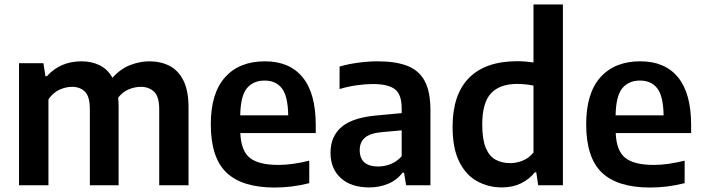

<svg xmlns="http://www.w3.org/2000/svg" viewBox="-20 -828 3141 858"><path d="M65 0V-545.5H174L183 -487.5H189.5Q249.5 -554 344.5 -554Q388.5 -554 424.5 -536.8Q460.5 -519.5 482.5 -480.5Q518.5 -520.5 561.8 -537.2Q605 -554 647.5 -554Q698 -554 737.5 -533.8Q777 -513.5 799.8 -468Q822.5 -422.5 822.5 -347V0H691.5V-340Q691.5 -396.5 668.5 -418.2Q645.5 -440 609 -440Q583.5 -440 556 -429Q528.5 -418 508 -391.5Q510 -372.5 510 -351V0H381.5V-340Q381.5 -396.5 359.8 -418.2Q338 -440 302 -440Q274 -440 245.2 -426.8Q216.5 -413.5 196.5 -384V0Z M1207 10Q1062 10 992 -56.8Q922 -123.5 922 -273Q922 -411.5 985.8 -482.8Q1049.5 -554 1164 -554Q1274 -554 1332.5 -482.5Q1391 -411 1391 -269V-233.5H1054Q1057 -154.5 1096.2 -122.8Q1135.5 -91 1225 -91Q1256.5 -91 1291 -96Q1325.5 -101 1362 -110V-9.5Q1320 1 1282.2 5.5Q1244.5 10 1207 10ZM1162.5 -468Q1112 -468 1083.5 -433.8Q1055 -399.5 1053.5 -312.5H1268Q1266.5 -399 1239.5 -433.5Q1212.5 -468 1162.5 -468Z M1630 9.5Q1548.5 9.5 1502.8 -32.5Q1457 -74.5 1457 -145Q1457 -220 1508.2 -262.2Q1559.5 -304.5 1673.5 -313L1775 -322.5V-344Q1775 -406.5 1744.5 -429.5Q1714 -452.5 1645 -452.5Q1613.5 -452.5 1574.2 -447Q1535 -441.5 1497.5 -430V-530.5Q1536 -542 1581.8 -548Q1627.5 -554 1667.5 -554Q1748 -554 1800.2 -533.8Q1852.5 -513.5 1878 -465.8Q1903.5 -418 1903.5 -336V0H1795L1785.5 -56.5H1779Q1753.5 -23 1714.5 -6.8Q1675.5 9.5 1630 9.5ZM1587.5 -157.5Q1587.5 -84 1670.5 -84Q1697.5 -84 1725 -94.5Q1752.5 -105 1775 -129.5V-245.5L1686 -237.5Q1633.5 -232.5 1610.5 -212.5Q1587.5 -192.5 1587.5 -157.5Z M2223 9.5Q2163 9.5 2112.8 -17.8Q2062.5 -45 2032.5 -104.8Q2002.5 -164.5 2002.5 -261.5Q2002.5 -406 2076.2 -480.2Q2150 -554.5 2292 -554.5Q2311 -554.5 2329.5 -552.8Q2348 -551 2364 -549V-808H2495.5V0H2385L2376.5 -58H2370Q2346 -27.5 2308.8 -9Q2271.5 9.5 2223 9.5ZM2260 -99Q2288.5 -99 2316.5 -110.5Q2344.5 -122 2364 -146.5V-445.5Q2349.5 -448.5 2329.8 -450.8Q2310 -453 2291.5 -453Q2213.5 -453 2174.2 -411Q2135 -369 2135 -272Q2135 -205 2150.8 -167.2Q2166.5 -129.5 2194.8 -114.2Q2223 -99 2260 -99Z M2884.5 10Q2739.5 10 2669.5 -56.8Q2599.5 -123.5 2599.5 -273Q2599.5 -411.5 2663.2 -482.8Q2727 -554 2841.5 -554Q2951.5 -554 3010 -482.5Q3068.5 -411 3068.5 -269V-233.5H2731.5Q2734.5 -154.5 2773.8 -122.8Q2813 -91 2902.5 -91Q2934 -91 2968.5 -96Q3003 -101 3039.5 -110V-9.5Q2997.5 1 2959.8 5.5Q2922 10 2884.5 10ZM2840 -468Q2789.5 -468 2761 -433.8Q2732.5 -399.5 2731 -312.5H2945.5Q2944 -399 2917 -433.5Q2890 -468 2840 -468Z"/></svg>

Font: Encode Sans SmBold
Style: Regular
Weight: 600
Designer: Multiple Designers
Foundry: Impallari Type
Version: Version 3.002; ttfautohint (v1.8.3) -l 8 -r 50 -G 200 -x 14 